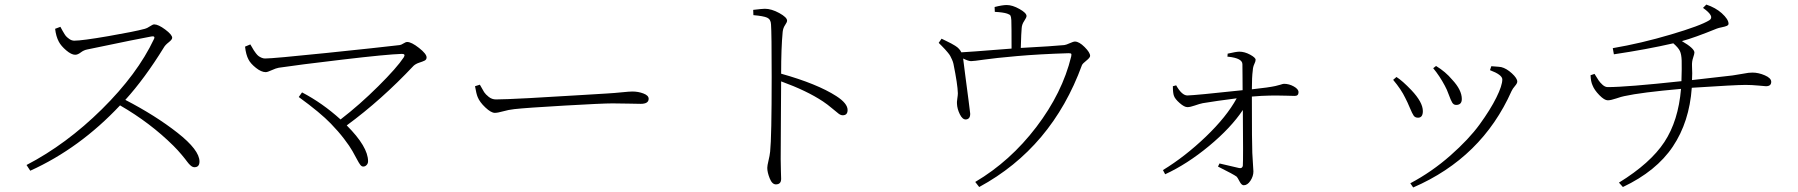

<svg xmlns="http://www.w3.org/2000/svg" viewBox="-20 -784 7980 852"><path d="M224.6 -656.2 248 -665Q248 -664.1 257.8 -647Q267.6 -629.9 272 -624.5Q276.4 -619.1 287.1 -611.3Q297.9 -603.5 309.6 -603.5Q343.8 -603.5 460 -623.5Q576.2 -643.6 623 -656.2Q631.8 -658.2 645 -667Q658.2 -675.8 664.1 -675.8Q682.6 -675.8 713.4 -652.8Q744.1 -629.9 744.1 -616.2Q744.1 -608.4 728.5 -596.2Q712.9 -584 707 -573.2Q622.1 -435.5 536.1 -340.8Q669.9 -271.5 767.6 -194.8Q865.2 -118.2 865.2 -67.4Q865.2 -42 842.8 -42Q835 -42 826.7 -48.8Q818.4 -55.7 811 -65.9Q803.7 -76.2 786.6 -96.7Q769.5 -117.2 750 -136.7Q646.5 -239.3 512.7 -316.4Q334 -126 114.3 -26.4L97.7 -51.8Q274.4 -143.6 432.1 -299.3Q589.8 -455.1 663.1 -610.4Q667 -618.2 663.6 -621.1Q660.2 -624 651.4 -622.1Q605.5 -614.3 367.2 -564.5Q351.6 -561.5 338.4 -551.3Q325.2 -541 313.5 -541Q296.9 -541 273.9 -560.5Q251 -580.1 241.2 -598.6Q228.5 -622.1 224.6 -656.2Z M1067.4 -577.1 1090.8 -586.9Q1092.8 -584 1098.1 -574.7Q1103.5 -565.4 1106.4 -560.5Q1109.4 -555.7 1115.7 -547.4Q1122.1 -539.1 1127.4 -535.2Q1132.8 -531.2 1140.6 -527.8Q1148.4 -524.4 1156.2 -524.4Q1191.4 -524.4 1427.2 -548.8Q1663.1 -573.2 1753.9 -584Q1760.7 -585 1770.5 -591.3Q1780.3 -597.7 1787.1 -597.7Q1805.7 -597.7 1839.4 -571.3Q1873 -544.9 1873 -529.3Q1873 -519.5 1864.3 -515.1Q1855.5 -510.7 1840.3 -505.9Q1825.2 -501 1815.4 -492.2Q1672.9 -340.8 1518.6 -227.5Q1613.3 -132.8 1613.3 -68.4Q1613.3 -58.6 1606.9 -51.8Q1600.6 -44.9 1591.8 -44.9Q1585 -44.9 1579.1 -52.2Q1573.2 -59.6 1564.5 -76.2Q1555.7 -92.8 1543.9 -113.8Q1532.2 -134.8 1506.8 -168Q1481.4 -201.2 1448.2 -235.4Q1402.3 -283.2 1305.7 -353.5L1320.3 -374Q1410.2 -327.1 1491.2 -253.9Q1576.2 -319.3 1658.7 -401.4Q1741.2 -483.4 1771.5 -529.3Q1781.2 -544.9 1763.7 -544.9Q1698.2 -543 1499.5 -519.5Q1300.8 -496.1 1216.8 -483.4Q1205.1 -481.4 1186 -472.7Q1167 -463.9 1159.2 -463.9Q1139.6 -463.9 1115.7 -482.9Q1091.8 -502 1083 -519.5Q1071.3 -541 1067.4 -577.1Z M2087.9 -401.4 2109.4 -408.2Q2122.1 -384.8 2128.4 -375Q2134.8 -365.2 2148.9 -354Q2163.1 -342.8 2180.7 -342.8Q2216.8 -342.8 2328.1 -348.6Q2439.5 -354.5 2552.7 -361.8Q2666 -369.1 2672.9 -369.1Q2707 -371.1 2740.2 -374.5Q2773.4 -377.9 2786.1 -377.9Q2812.5 -377.9 2835.4 -369.1Q2858.4 -360.4 2858.4 -345.7Q2858.4 -323.2 2823.2 -323.2Q2809.6 -323.2 2769.5 -324.2Q2729.5 -325.2 2698.2 -325.2Q2652.3 -325.2 2483.9 -315.4Q2315.4 -305.7 2262.7 -299.8Q2236.3 -296.9 2212.4 -290Q2188.5 -283.2 2175.8 -283.2Q2159.2 -283.2 2133.8 -307.1Q2108.4 -331.1 2099.6 -353.5Q2093.8 -367.2 2087.9 -401.4Z M3323.2 -716.8 3322.3 -740.2Q3363.3 -745.1 3374 -745.1Q3403.3 -745.1 3438 -726.1Q3472.7 -707 3472.7 -692.4Q3472.7 -685.5 3463.9 -672.9Q3455.1 -660.2 3453.1 -642.6Q3446.3 -570.3 3446.3 -457Q3606.4 -412.1 3691.4 -357.4Q3741.2 -325.2 3741.2 -295.9Q3741.2 -272.5 3719.7 -272.5Q3710.9 -272.5 3701.7 -279.3Q3692.4 -286.1 3672.4 -303.2Q3652.3 -320.3 3631.8 -334Q3559.6 -381.8 3446.3 -422.9Q3446.3 -396.5 3445.3 -267.6Q3444.3 -138.7 3444.3 -78.1Q3444.3 -53.7 3445.3 -24.9Q3446.3 3.9 3446.3 9.8Q3446.3 34.2 3422.9 34.2Q3406.2 34.2 3395.5 7.3Q3384.8 -19.5 3384.8 -39.1Q3384.8 -48.8 3390.1 -70.8Q3395.5 -92.8 3397.5 -111.3Q3404.3 -175.8 3404.3 -443.4Q3404.3 -636.7 3401.4 -675.8Q3400.4 -698.2 3384.3 -705.6Q3368.2 -712.9 3323.2 -716.8Z M4158.2 -612.3Q4162.1 -610.4 4178.2 -602.5Q4194.3 -594.7 4200.7 -591.3Q4207 -587.9 4218.3 -581.1Q4229.5 -574.2 4235.8 -566.9Q4242.2 -559.6 4246.1 -551.8Q4258.8 -551.8 4468.8 -568.4Q4468.8 -670.9 4467.8 -694.3Q4466.8 -710 4463.9 -714.8Q4460.9 -719.7 4449.2 -723.6Q4431.6 -729.5 4394.5 -731.4L4393.6 -752.9Q4427.7 -761.7 4447.3 -761.7Q4472.7 -761.7 4503.9 -744.1Q4535.2 -726.6 4535.2 -712.9Q4535.2 -706.1 4524.9 -690.9Q4514.6 -675.8 4513.7 -659.2Q4511.7 -641.6 4509.8 -571.3Q4654.3 -579.1 4703.1 -584Q4710.9 -585 4727.1 -592.3Q4743.2 -599.6 4750 -599.6Q4768.6 -599.6 4793 -575.2Q4817.4 -550.8 4817.4 -536.1Q4817.4 -528.3 4800.8 -515.1Q4784.2 -502 4781.2 -495.1Q4647.5 -128.9 4325.2 45.9L4307.6 23.4Q4462.9 -68.4 4578.6 -220.2Q4694.3 -372.1 4733.4 -533.2Q4735.4 -543 4733.4 -545.4Q4731.4 -547.9 4721.7 -547.9Q4592.8 -543.9 4493.7 -535.2Q4394.5 -526.4 4347.2 -519.5Q4299.8 -512.7 4289.1 -512.7Q4277.3 -512.7 4253.9 -524.4Q4255.9 -507.8 4263.7 -447.3Q4271.5 -386.7 4278.3 -335.9Q4285.2 -285.2 4285.2 -280.3Q4286.1 -255.9 4266.6 -253.9Q4251 -252.9 4239.3 -276.9Q4227.5 -300.8 4226.6 -323.2Q4225.6 -329.1 4228 -345.7Q4230.5 -362.3 4230.5 -370.1Q4229.5 -409.2 4210.9 -501Q4209 -509.8 4204.6 -519.5Q4200.2 -529.3 4196.8 -535.6Q4193.4 -542 4185.1 -551.8Q4176.8 -561.5 4173.3 -565.4Q4169.9 -569.3 4158.7 -580.6Q4147.5 -591.8 4145.5 -593.8Z M5493.2 -499Q5493.2 -525.4 5431.6 -532.2Q5427.7 -532.2 5426.8 -532.2L5427.7 -545.9Q5465.8 -554.7 5479.5 -554.7Q5502.9 -554.7 5527.3 -541.5Q5551.8 -528.3 5551.8 -518.6Q5551.8 -511.7 5545.9 -499.5Q5540 -487.3 5539.1 -470.7Q5535.2 -442.4 5535.2 -387.7Q5572.3 -391.6 5599.6 -395.5Q5627 -399.4 5639.6 -402.3Q5652.3 -405.3 5660.2 -407.7Q5668 -410.2 5671.4 -411.1Q5674.8 -412.1 5677.7 -412.1Q5700.2 -412.1 5721.2 -400.4Q5742.2 -388.7 5742.2 -375Q5742.2 -358.4 5725.6 -358.4Q5721.7 -358.4 5687 -359.4Q5652.3 -360.4 5615.7 -359.9Q5579.1 -359.4 5535.2 -355.5Q5535.2 -141.6 5537.1 -105.5Q5538.1 -81.1 5540 -56.6Q5542 -32.2 5542 -23.4Q5542 -2 5528.8 18.1Q5515.6 38.1 5499 38.1Q5489.3 38.1 5480.5 21Q5471.7 3.9 5467.8 0Q5455.1 -9.8 5384.8 -44.9L5391.6 -58.6L5479.5 -38.1Q5493.2 -36.1 5495.1 -48.8Q5497.1 -75.2 5495.1 -295.9Q5442.4 -216.8 5345.2 -136.2Q5248 -55.7 5150.4 -10.7L5140.6 -29.3Q5238.3 -88.9 5330.6 -177.2Q5422.9 -265.6 5467.8 -347.7Q5375 -335.9 5317.4 -326.2Q5302.7 -323.2 5282.2 -315.9Q5261.7 -308.6 5249 -308.6Q5235.4 -308.6 5214.8 -326.7Q5194.3 -344.7 5189.5 -358.4Q5184.6 -371.1 5184.6 -401.4L5199.2 -405.3Q5224.6 -360.4 5249 -360.4Q5285.2 -361.3 5494.1 -383.8Q5494.1 -406.2 5493.7 -446.8Q5493.2 -487.3 5493.2 -499Z M6391.6 -403.3Q6368.2 -447.3 6339.8 -481.4L6352.5 -491.2Q6394.5 -465.8 6423.8 -430.7Q6466.8 -384.8 6466.8 -344.7Q6466.8 -318.4 6441.4 -318.4Q6430.7 -318.4 6424.3 -328.6Q6418 -338.9 6409.2 -363.3Q6400.4 -387.7 6391.6 -403.3ZM6687.5 -379.9Q6555.7 -84 6251 47.9L6238.3 29.3Q6334 -21.5 6416 -93.8Q6498 -166 6545.9 -231.9Q6593.8 -297.9 6620.1 -351.1Q6646.5 -404.3 6646.5 -431.6Q6646.5 -452.1 6591.8 -472.7L6597.7 -490.2Q6638.7 -487.3 6641.6 -486.3Q6665 -480.5 6689 -458.5Q6712.9 -436.5 6712.9 -421.9Q6712.9 -414.1 6702.6 -402.3Q6692.4 -390.6 6687.5 -379.9ZM6215.8 -349.6Q6198.2 -386.7 6162.1 -429.7L6176.8 -442.4Q6203.1 -425.8 6243.2 -383.8Q6293.9 -330.1 6293.9 -291Q6293.9 -261.7 6272.5 -261.7Q6259.8 -261.7 6253.4 -270.5Q6247.1 -279.3 6236.3 -305.2Q6225.6 -331.1 6215.8 -349.6Z M7537.1 -749 7551.8 -763.7Q7592.8 -750 7620.1 -725.6Q7650.4 -698.2 7650.4 -678.7Q7650.4 -672.9 7643.1 -669.4Q7635.7 -666 7621.1 -663.1Q7606.4 -660.2 7598.6 -657.2Q7498 -616.2 7443.4 -601.6Q7499 -569.3 7499 -550.8Q7499 -544.9 7493.2 -527.8Q7487.3 -510.7 7488.3 -491.2Q7490.2 -458 7488.3 -428.7Q7536.1 -433.6 7668 -449.2Q7693.4 -453.1 7712.4 -456.5Q7731.4 -460 7738.8 -460.9Q7746.1 -461.9 7756.8 -461.9Q7783.2 -461.9 7811.5 -449.7Q7839.8 -437.5 7839.8 -420.9Q7839.8 -401.4 7816.4 -401.4Q7813.5 -401.4 7783.2 -404.3Q7752.9 -407.2 7725.6 -407.2Q7680.7 -407.2 7487.3 -394.5Q7476.6 -243.2 7403.3 -133.8Q7330.1 -24.4 7181.6 45.9L7164.1 26.4Q7303.7 -59.6 7365.7 -153.8Q7427.7 -248 7439.5 -389.6Q7262.7 -374 7187.5 -357.4Q7176.8 -355.5 7152.3 -347.2Q7127.9 -338.9 7114.3 -338.9Q7099.6 -338.9 7077.1 -361.8Q7054.7 -384.8 7046.9 -405.3Q7039.1 -421.9 7038.1 -450.2L7055.7 -456.1Q7068.4 -435.5 7074.2 -426.8Q7080.1 -418 7091.3 -407.7Q7102.5 -397.5 7114.3 -397.5Q7198.2 -397.5 7441.4 -423.8Q7443.4 -482.4 7442.4 -515.6Q7441.4 -543 7434.6 -557.6Q7427.7 -572.3 7405.3 -591.8Q7286.1 -564.5 7141.6 -543L7136.7 -570.3Q7262.7 -591.8 7394.5 -630.9Q7526.4 -669.9 7565.4 -694.3Q7590.8 -710.9 7537.1 -749Z"/></svg>

Font: GenYoMin TW TTF ExtraLight
Style: Regular
Weight: 250
Version: Version 1.300